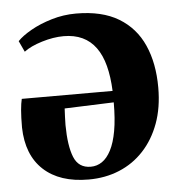

<svg xmlns="http://www.w3.org/2000/svg" viewBox="-45 -580 589 635"><g transform="rotate(-5 250.0 -263.0)"><path d="M224.5 12.5Q128.5 12.5 75 -37Q21.5 -86.5 19.5 -178Q19.5 -212.5 21.5 -235.5Q23.5 -258.5 27 -272.5H328.5Q326.5 -320 317 -356.2Q307.5 -392.5 289.5 -417.2Q271.5 -442 244.8 -454.5Q218 -467 183 -467Q148.5 -467 110.2 -455.2Q72 -443.5 50.5 -427L33.5 -463.5Q49 -480 79.2 -497.2Q109.5 -514.5 148.8 -526.2Q188 -538 230 -538Q316 -538 371.2 -504.8Q426.5 -471.5 453.2 -411.5Q480 -351.5 480 -270.5Q480 -204 460.8 -151.8Q441.5 -99.5 407.2 -62.8Q373 -26 326.5 -6.8Q280 12.5 224.5 12.5ZM235 -29Q255.5 -29 272.5 -40.5Q289.5 -52 302.2 -76.5Q315 -101 322 -140Q329 -179 329 -234.5L165.5 -228.5Q164.5 -214.5 164.2 -200.5Q164 -186.5 163.5 -173.5Q164 -104.5 179.2 -66.8Q194.5 -29 235 -29Z"/></g></svg>

Font: Merriweather 96pt
Style: Bold
Weight: 700
Version: Version 2.100